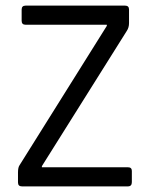

<svg xmlns="http://www.w3.org/2000/svg" viewBox="-20 -663 533 683"><path d="M44 -14V-50Q44 -68 50 -76L360 -571V-575H71Q57 -575 57 -589V-629Q57 -643 71 -643H425Q439 -643 439 -629V-581Q439 -565 431 -553L129 -72V-68H435Q449 -68 449 -55V-15Q449 0 435 0H58Q44 0 44 -14Z"/></svg>

Font: Rajdhani Medium
Style: Regular
Weight: 500
Designer: Satya Rajpurohit, Jyotish Sonowal
Foundry: Indian Type Foundry
Version: Version 1.201 February 1, 2022